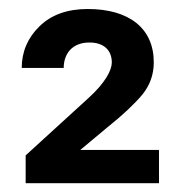

<svg xmlns="http://www.w3.org/2000/svg" viewBox="-20 -737 411 431"><path d="M160.2 -400.4 221.7 -451.7C255.9 -479 281.7 -503.4 299.3 -524.4C316.4 -545.4 325.2 -569.3 325.2 -597.2C325.2 -672.9 270.5 -716.8 176.8 -716.8C130.9 -716.8 94.7 -703.6 68.4 -677.7C42 -651.9 28.8 -620.6 28.8 -584.5H123C123 -615.7 141.6 -641.6 180.7 -641.6C213.9 -641.6 231 -623.5 231 -596.7C231 -579.6 216.3 -550.8 177.7 -516.1L37.6 -388.2V-325.7H336.9V-400.4Z"/></svg>

Font: Vazirmatn SemiBold
Style: Regular
Weight: 600
Designer: Saber Rastikerdar
Foundry: Saber Rastikerdar
Version: Version 33.003